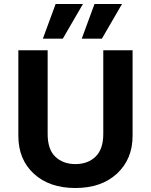

<svg xmlns="http://www.w3.org/2000/svg" viewBox="-20 -932 759 963"><path d="M454 -912H592Q567 -869 541.5 -825Q516 -781 491 -738H390Q406 -781 422 -825Q438 -869 454 -912ZM259 -912H396L295 -738H195ZM219 -680V-260Q219 -182 258 -145.5Q297 -109 358 -109Q421 -109 459.5 -146.5Q498 -184 498 -260V-680H645V-251Q645 -134 567 -61.5Q489 11 358 11Q228 11 150 -60.5Q72 -132 72 -251V-680Z"/></svg>

Font: Palanquin Dark Medium
Style: Regular
Weight: 500
Designer: Pria Ravichandran
Version: Version 1.001